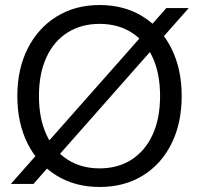

<svg xmlns="http://www.w3.org/2000/svg" viewBox="-20 -732 793 764"><path d="M23 0 642 -700H731L113 0ZM376 12Q279 12 205 -33.5Q131 -79 90 -160.5Q49 -242 49 -350Q49 -457 90 -538.5Q131 -620 205 -666Q279 -712 376 -712Q475 -712 548.5 -666Q622 -620 662.5 -538.5Q703 -457 703 -350Q703 -242 662.5 -160.5Q622 -79 548.5 -33.5Q475 12 376 12ZM376 -62Q449 -62 503 -96.5Q557 -131 587 -195.5Q617 -260 617 -350Q617 -440 587 -504.5Q557 -569 503 -603Q449 -637 376 -637Q304 -637 249.5 -603Q195 -569 165 -504.5Q135 -440 135 -350Q135 -260 165 -195.5Q195 -131 249.5 -96.5Q304 -62 376 -62Z"/></svg>

Font: DM Sans 10pt
Style: Regular
Weight: 400
Version: Version 4.004;gftools[0.9.30]